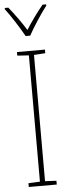

<svg xmlns="http://www.w3.org/2000/svg" viewBox="-63 -981 366 1012"><g transform="rotate(-5 120.5 -475.5)"><path d="M203 -951Q152 -889 112 -825Q93 -856 68.5 -890Q44 -924 22 -951H3V-944Q24 -917 52.5 -872.5Q81 -828 100 -794H124Q142 -827 170 -870Q198 -913 222 -944V-951ZM195 -20 135 -23V-691L195 -695V-714H47V-695L108 -691V-23L47 -20V0H195Z"/></g></svg>

Font: Noto Sans Display SemiCondensed Thin
Style: Regular
Weight: 250
Width: 4
Designer: Monotype Design team
Foundry: Monotype Imaging Inc.
Version: 1.000